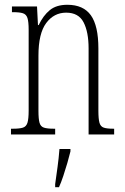

<svg xmlns="http://www.w3.org/2000/svg" viewBox="-20 -563 522 804"><path d="M26 0V-24H34Q62 -24 76 -28.5Q90 -33 95 -49Q100 -65 100 -100V-438Q100 -472 95 -487.5Q90 -503 76 -507.5Q62 -512 35 -512H30V-536H135L139 -458H142Q161 -498 188.5 -520.5Q216 -543 262 -543Q329 -543 360.5 -499Q392 -455 392 -360V-100Q392 -65 396.5 -49Q401 -33 414.5 -28.5Q428 -24 454 -24H458V0H351V-360Q351 -429 330 -469.5Q309 -510 257 -510Q206 -510 173.5 -466.5Q141 -423 141 -330V-99Q141 -65 145.5 -49Q150 -33 164 -28.5Q178 -24 205 -24H211V0ZM211 208Q216 172 221 136Q226 100 229 61H275V71Q270 92 262 119.5Q254 147 245 174Q236 201 227 221H211Z"/></svg>

Font: Noto Serif ExtraCondensed ExtraLight
Style: Regular
Weight: 200
Width: 2
Designer: Monotype Design Team
Foundry: Monotype Imaging Inc.
Version: Version 2.015